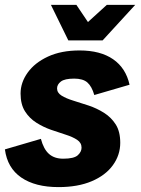

<svg xmlns="http://www.w3.org/2000/svg" viewBox="-41 -750 575 784"><path d="M198 14Q103 14 46 -25Q-11 -64 -21 -140L126 -183Q137 -141 159 -121.5Q181 -102 217 -102Q261 -102 276.5 -116Q292 -130 292 -147Q292 -167 274 -179Q256 -191 227.5 -200Q199 -209 167.5 -220Q136 -231 107.5 -249Q79 -267 61 -295.5Q43 -324 43 -368Q43 -413 72 -453.5Q101 -494 155 -519Q209 -544 284 -544Q369 -544 421 -508Q473 -472 488 -404L344 -362Q334 -397 316 -413Q298 -429 262 -429Q223 -429 207.5 -417Q192 -405 192 -389Q192 -371 210.5 -359.5Q229 -348 258.5 -339Q288 -330 321 -319Q354 -308 383.5 -289.5Q413 -271 431.5 -242Q450 -213 450 -167Q450 -117 420 -75.5Q390 -34 333.5 -10Q277 14 198 14ZM272 -585 284 -629 395 -730H511L378 -585ZM238 -585 167 -730H271L339 -629L344 -585Z"/></svg>

Font: Radio Canada Big
Style: Bold Italic
Weight: 700
Italic angle: -12°
Designer: Étienne Aubert Bonn
Foundry: Coppers and Brasses
Version: Version 1.001